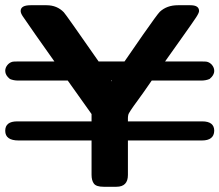

<svg xmlns="http://www.w3.org/2000/svg" viewBox="-53 -714 839 734"><path d="M-33 -214Q-33 -250 13 -250H297V-278L206 -406H17Q-1 -406 -15 -412Q-33 -426 -33 -443Q-33 -455 -25 -465Q-17 -475 -5 -478Q-2 -479 17 -479H155Q124 -523 83 -581Q41 -641 33.5 -652.5Q26 -664 26 -672Q26 -694 64 -694H125Q165 -694 191 -667Q198 -660 324 -479H423Q439 -503 493.5 -581Q548 -659 558 -669Q585 -694 627 -694H675Q708 -694 708 -672Q708 -665 697 -648Q686 -631 644 -572Q605 -517 578 -479H716Q734 -479 738 -478Q750 -475 758 -465Q766 -455 766 -443Q766 -426 748 -412Q734 -406 716 -406H527Q512 -384 497.5 -363.5Q483 -343 474.5 -331.5Q466 -320 458.5 -309.5Q451 -299 447.5 -293.5Q444 -288 441 -283Q438 -278 437.5 -275Q437 -272 436.5 -269.5Q436 -267 436 -263V-250H720Q766 -250 766 -214Q765 -177 719 -177H436V-45Q436 0 392 0H343Q315 0 306 -12Q297 -24 297 -46V-177H18Q-33 -177 -33 -214ZM372 -406 373 -403 375 -406Z"/></svg>

Font: CMU Sans Serif
Style: Bold
Weight: 700
Version: Version 0.7.0